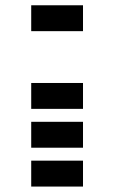

<svg xmlns="http://www.w3.org/2000/svg" viewBox="-20 -557 431 724"><path d="M293 48.8V146.5H97.7V48.8ZM293 -537.1V-439.5H97.7V-537.1ZM293 -244.1V-146.5H97.7V-244.1ZM293 -97.7V0H97.7V-97.7Z"/></svg>

Font: Trigram
Style: Regular
Weight: 400
Designer: GGBotNet
Foundry: GGBotNet
Version: 1.05